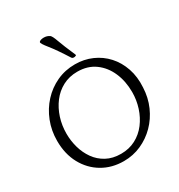

<svg xmlns="http://www.w3.org/2000/svg" viewBox="-213 -1067 1134 1215"><g transform="rotate(-30 354.5 -459.5)"><path d="M34 -316Q34 -391 60 -457Q86 -523 132 -573Q178 -623 239.5 -651.5Q301 -680 373 -680Q439 -680 496 -655Q553 -630 594.5 -584.5Q636 -539 657.5 -476Q679 -413 674 -337Q671 -265 643.5 -202.5Q616 -140 570 -93.5Q524 -47 464.5 -20.5Q405 6 337 6Q250 6 181.5 -34.5Q113 -75 73.5 -147.5Q34 -220 34 -316ZM600 -347Q600 -426 572 -490.5Q544 -555 491 -593.5Q438 -632 363 -632Q304 -632 256.5 -607Q209 -582 176 -538.5Q143 -495 125.5 -440.5Q108 -386 108 -326Q108 -274 122 -224Q136 -174 165 -133Q194 -92 239 -67.5Q284 -43 345 -43Q404 -43 451.5 -68Q499 -93 532 -136.5Q565 -180 582.5 -234.5Q600 -289 600 -347ZM287 -925Q310 -925 328 -913Q339 -906 354.5 -862Q370 -818 408 -731Q410 -726 405.5 -724Q401 -722 396 -721Q381 -719 375 -728Q320 -815 284 -859.5Q248 -904 252 -912Q255 -919 265.5 -922Q276 -925 287 -925Z"/></g></svg>

Font: Diphylleia
Style: Regular
Weight: 400
Designer: Minha Hyung
Foundry: JAMO
Version: Version 1.000; ttfautohint (v1.8.4.7-5d5b);gftools[0.9.28]